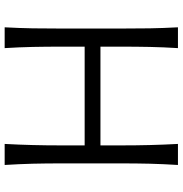

<svg xmlns="http://www.w3.org/2000/svg" viewBox="0 -784 784 824"><g transform="rotate(90 392.0 -372.0)"><path d="M97.2 0Q100.6 -62.5 101.6 -120.1Q102.5 -177.7 102.5 -246.6V-495.6Q102.5 -564.9 101.6 -622.8Q100.6 -680.7 97.2 -743.7H186.5Q182.6 -680.7 181.4 -622.8Q180.2 -564.9 180.2 -495.6V-411.1H604V-495.6Q604 -564.9 602.5 -622.8Q601.1 -680.7 597.7 -743.7H688Q684.1 -680.7 682.6 -622.8Q681.2 -564.9 681.2 -495.6V-246.6Q681.2 -177.7 682.6 -120.1Q684.1 -62.5 688 0H597.7Q601.1 -62.5 602.5 -120.1Q604 -177.7 604 -246.6V-343.3H180.2V-246.6Q180.2 -177.7 181.4 -120.1Q182.6 -62.5 186.5 0Z"/></g></svg>

Font: Pinar-FD Regular
Style: FD-Regular
Weight: 400
Designer: Amin Abedi
Version: Version 3.000